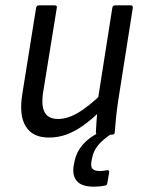

<svg xmlns="http://www.w3.org/2000/svg" viewBox="-20 -507 545 723"><path d="M164 11Q103 11 77 -31Q51 -73 64 -153L116 -478Q118 -487 127 -487H185Q196 -487 194 -478L142 -157Q135 -108 148.5 -83.5Q162 -59 199 -59Q234 -59 273.5 -82Q313 -105 367 -157L358 -89Q325 -57 293.5 -34.5Q262 -12 230.5 -0.5Q199 11 164 11ZM351 0Q341 0 341 -9Q342 -29 343.5 -51Q345 -73 348 -94V-128L403 -478Q405 -487 414 -487H472Q481 -487 480 -477L424 -121Q420 -93 417 -64Q414 -35 412 -9Q412 0 402 0ZM334 196Q288 196 270 175.5Q252 155 257 119L260 104Q267 63 298 31Q329 -1 384 -21L404 -6Q366 19 348.5 41Q331 63 326 92L324 103Q321 122 329 129.5Q337 137 356 137Q364 137 370 136Q376 135 382 134Q387 133 389.5 135.5Q392 138 391 143L384 183Q383 191 375 192Q365 194 355 195Q345 196 334 196Z"/></svg>

Font: Sofia Sans Semi Condensed
Style: Italic
Weight: 400
Italic angle: -9°
Designer: Botio Nikoltchev, Ani Petrova
Foundry: lettersoup
Version: Version 4.101